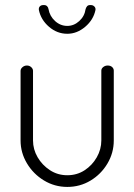

<svg xmlns="http://www.w3.org/2000/svg" viewBox="-20 -730 529 756"><path d="M245 6Q195 6 153 -19.5Q111 -45 86 -87Q61 -129 61 -177V-451Q61 -459 68.5 -465.5Q76 -472 86 -472Q96 -472 103 -465.5Q110 -459 110 -451V-177Q110 -142 128 -111Q146 -80 176.5 -60Q207 -40 245 -40Q283 -40 313 -59.5Q343 -79 361 -110.5Q379 -142 379 -177V-452Q379 -460 386.5 -466Q394 -472 404 -472Q415 -472 421.5 -466Q428 -460 428 -452V-177Q428 -128 403 -86Q378 -44 336.5 -19Q295 6 245 6ZM245 -597Q205 -597 173 -624.5Q141 -652 133 -691Q132 -700 137 -705Q142 -710 150 -710H154Q161 -710 165.5 -705.5Q170 -701 171 -694Q176 -666 197 -647Q218 -628 245 -628Q271 -628 292 -647Q313 -666 317 -694Q319 -701 323 -705.5Q327 -710 334 -710H338Q346 -710 351.5 -704.5Q357 -699 356 -691Q348 -652 315.5 -624.5Q283 -597 245 -597Z"/></svg>

Font: Dosis Light
Style: Regular
Weight: 300
Designer: EdgarTolentino, PabloImpallari, IginoMarini
Foundry: EdgarTolentino, PabloImpallari, IginoMarini
Version: Version 3.001; ttfautohint (v1.8.2)